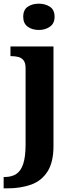

<svg xmlns="http://www.w3.org/2000/svg" viewBox="-40 -790 405 1050"><path d="M-20.1 240V177.9H-13Q23.5 177.9 48.7 161.7Q73.9 145.5 86.9 106.4Q99.9 67.3 99.9 -0.3V-416.8Q99.9 -445.6 89 -459.8Q78 -474 60.1 -478.5Q42.1 -483 20.8 -483H17.2V-536H252.5V8Q252.5 97 219.9 148Q187.3 199 130.5 219.5Q73.6 240 0.1 240ZM172.5 -626.1Q136.3 -626.1 111.7 -643.9Q87 -661.7 87 -698Q87 -736.5 111.8 -753.2Q136.5 -769.9 172.6 -769.9Q207.1 -769.9 232.8 -753.2Q258.5 -736.5 258.5 -698Q258.5 -661.7 232.8 -643.9Q207.2 -626.1 172.5 -626.1Z"/></svg>

Font: Noto Serif Malayalam
Style: Regular
Weight: 400
Designer: Indian type Foundry, Jelle Bosma, Monotype Design Team
Foundry: Monotype Imaging Inc.
Version: Version 2.103